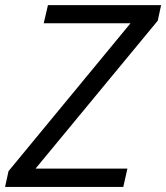

<svg xmlns="http://www.w3.org/2000/svg" viewBox="-35 -734 653 754"><path d="M-1.5 -62 477.5 -642.6H136.7L153.3 -713.9H597.7L584.5 -652.8L104.5 -71.8H465.3L449.2 0H-15.1Z"/></svg>

Font: Viking Open Sans
Style: Italic
Weight: 400
Italic angle: -12°
Foundry: Ascender Corporation
Version: Version 2.000